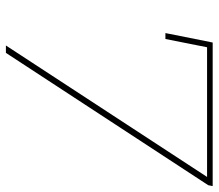

<svg xmlns="http://www.w3.org/2000/svg" viewBox="-65 -675 740 650"><g transform="rotate(90 305.0 -350.0)"><path d="M610 -700 607 -685 159 0H134L579 -681H140L112 -540H92L124 -700Z"/></g></svg>

Font: Montserrat Alternates Thin
Style: Italic
Weight: 250
Italic angle: -11.3°
Designer: Julieta Ulanovsky
Foundry: Julieta Ulanovsky
Version: Version 7.200